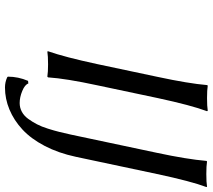

<svg xmlns="http://www.w3.org/2000/svg" viewBox="-62 -626 863 779"><g transform="rotate(90 369.5 -236.5)"><path d="M377.9 -645Q411.1 -645 429.2 -647.9L431.2 -645Q407.2 -581.1 377.9 -444.8L326.2 -200.2Q298.8 -73.2 293.9 0L291 2.9Q272.5 0 241.2 0Q207 0 189 2.9L188 0Q211.9 -68.4 240.2 -200.2L292 -444.8Q318.8 -569.8 325.2 -645L327.1 -647.9Q345.7 -645 377.9 -645ZM525.9 -91.8 600.1 -441.9Q626 -563 632.8 -642.1L634.8 -645Q653.3 -642.1 686 -642.1Q719.7 -642.1 737.8 -645L738.8 -642.1Q715.8 -581.5 686 -441.9L616.2 -112.8Q601.1 -42 572 13.7Q543 69.3 505.4 104Q467.8 138.7 424.3 156.7Q380.9 174.8 335 174.8Q313.5 174.8 293.9 166L291 163.1Q291 121.1 308.1 81.1L318.8 80.1Q323.7 94.2 349.1 104.7Q374.5 115.2 397.9 115.2Q417 115.2 433.3 106.4Q449.7 97.7 462.2 80.6Q474.6 63.5 484.1 45.2Q493.7 26.9 502 0.5Q510.3 -25.9 515.1 -45.4Q520 -64.9 525.9 -91.8Z"/></g></svg>

Font: Linear Smooth
Style: Italic
Weight: 400
Designer: Philipp H. Poll, Flanker
Foundry: Philipp H. Poll, reworked by Flanker
Version: Version 1.061 | FøM Fix